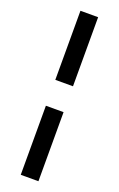

<svg xmlns="http://www.w3.org/2000/svg" viewBox="-171 -845 614 990"><g transform="rotate(20 135.5 -350.0)"><path d="M87 -421V-800H184V-421ZM87 100V-279H184V100Z"/></g></svg>

Font: Envelope Sans Variable
Style: Regular
Weight: 500
Designer: Andreas Rasmussen / Norman Anderson
Foundry: mail.de GmbH
Version: Version 1.150